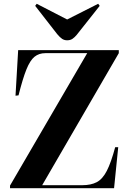

<svg xmlns="http://www.w3.org/2000/svg" viewBox="-20 -995 689 1015"><path d="M33 0V-14L441 -714H220Q186 -714 162.5 -695Q139 -676 119.5 -627.5Q100 -579 78 -491L62 -489L76 -730H608V-714L203 -16H415Q461 -16 491.5 -32Q522 -48 544.5 -91.5Q567 -135 589 -217H605L583 0ZM335 -782Q320 -782 308.5 -789.5Q297 -797 282 -815L166 -964L174 -975L335 -892L499 -975L507 -964L385 -810Q375 -798 363.5 -790Q352 -782 335 -782Z"/></svg>

Font: Literata 72pt
Style: Bold
Weight: 700
Designer: Latin by Veronika Burian and Jose Scaglione. Greek by Irene Vlachou. Cyrillic by Vera Evstafieva.
Foundry: TypeTogether
Version: Version 3.002